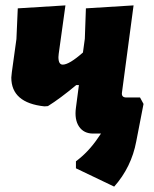

<svg xmlns="http://www.w3.org/2000/svg" viewBox="-20 -496 571 713"><path d="M404 197 262 129V103Q309 68 344 16L355 0H326Q291 0 273.5 -26Q256 -52 262 -96L273 -180H263Q203 -130 158 -102L145 -101Q22 -114 22 -208L24 -228L41 -351L46 -465L223 -476L198 -296L197 -284Q197 -256 213 -256Q237 -256 288 -301L295 -352L299 -465L476 -476L433 -153Q430 -134 449 -134H500L513 -110L486 29Q468 125 404 197Z"/></svg>

Font: Alegreya Sans SC Black
Style: Italic
Weight: 900
Italic angle: -7°
Designer: Juan Pablo del Peral
Foundry: Huerta Tipografica
Version: Version 2.007